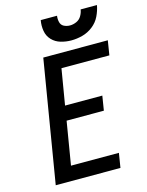

<svg xmlns="http://www.w3.org/2000/svg" viewBox="-137 -1032 851 1115"><g transform="rotate(-15 288.0 -474.5)"><path d="M56 0H445L459 -87H171L214 -346H438L452 -433H228L264 -648H552L566 -735H178ZM362 -789Q395 -789 429 -798Q463 -807 492 -829.5Q521 -852 536.5 -884Q552 -916 558 -949H460Q457 -929 446 -910.5Q435 -892 415.5 -883.5Q396 -875 377 -875Q357 -875 340.5 -883.5Q324 -892 319.5 -911Q315 -930 318 -949H220Q214 -916 219.5 -884Q225 -852 246.5 -829.5Q268 -807 299 -798Q330 -789 362 -789Z"/></g></svg>

Font: Iosevka Sparkle Medium
Style: Italic
Weight: 500
Italic angle: -9°
Designer: Belleve Invis
Foundry: Belleve Invis
Version: Version 4.5.0; ttfautohint (v1.8.3)